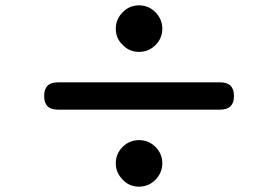

<svg xmlns="http://www.w3.org/2000/svg" viewBox="-20 -738 1040 718"><path d="M500 -40Q463 -40 439 -66Q413 -92 413 -127Q413 -163 438.5 -188.5Q464 -214 500 -214Q536 -214 561.5 -188.5Q587 -163 587 -127.5Q587 -92 561.5 -66Q536 -40 500 -40ZM196 -328Q145 -328 145 -379Q145 -430 196 -430H804Q855 -430 855 -379Q855 -328 804 -328H500ZM500 -544Q463 -544 439 -570Q413 -594 413 -631Q413 -666 438.5 -692Q464 -718 500 -718Q536 -718 561.5 -692Q587 -666 587 -630.5Q587 -595 561.5 -569.5Q536 -544 500 -544Z"/></svg>

Font: GenSenRounded JP B
Style: Regular
Weight: 700
Version: Version 1.501;PS 1;hotconv 16.6.51;makeotf.lib2.5.65220